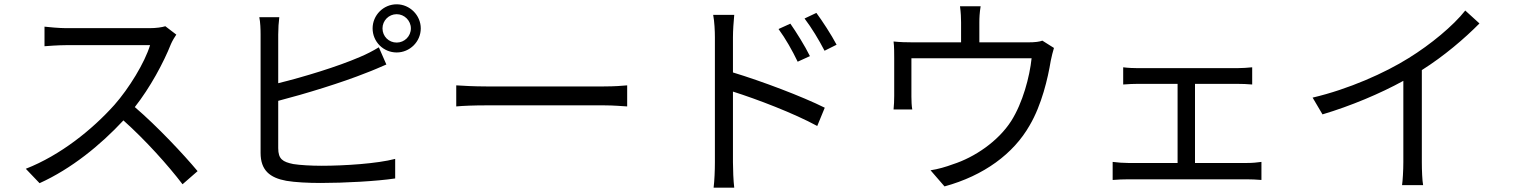

<svg xmlns="http://www.w3.org/2000/svg" viewBox="-20 -830 7040 893"><path d="M749 -708C733 -703 707 -699 674 -699H288C258 -699 201 -704 187 -706V-615C198 -616 253 -620 288 -620H678C653 -538 580 -419 512 -342C409 -227 261 -108 100 -45L164 22C312 -45 447 -155 554 -270C656 -179 762 -61 829 27L899 -34C834 -112 712 -242 607 -332C678 -422 741 -539 775 -625C781 -639 794 -661 800 -669Z M1274 -361C1398 -393 1571 -446 1683 -491C1713 -502 1749 -518 1777 -530L1742 -610C1714 -593 1685 -578 1654 -565C1550 -520 1392 -472 1274 -443V-669C1274 -697 1276 -727 1279 -750H1186C1191 -727 1192 -693 1192 -669V-119C1192 -38 1235 -3 1312 11C1353 18 1413 21 1472 21C1581 21 1731 13 1818 0V-91C1735 -69 1582 -59 1476 -59C1427 -59 1375 -62 1344 -67C1295 -77 1274 -90 1274 -141ZM1825 -632C1788 -632 1759 -661 1759 -698C1759 -734 1788 -764 1825 -764C1861 -764 1891 -734 1891 -698C1891 -661 1861 -632 1825 -632ZM1825 -810C1763 -810 1713 -759 1713 -698C1713 -636 1763 -586 1825 -586C1886 -586 1937 -636 1937 -698C1937 -759 1886 -810 1825 -810Z M2102 -335C2133 -338 2186 -340 2241 -340H2790C2835 -340 2877 -336 2897 -335V-433C2875 -431 2839 -428 2789 -428H2241C2185 -428 2132 -431 2102 -433Z M3871 -622C3847 -668 3803 -735 3777 -770L3722 -744C3756 -699 3788 -646 3815 -594ZM3747 -569C3724 -616 3682 -683 3656 -720L3601 -695C3634 -650 3665 -595 3690 -543ZM3389 -657C3389 -687 3392 -730 3395 -761H3297C3303 -730 3305 -685 3305 -657V-75C3305 -38 3303 11 3299 43H3395C3391 11 3389 -43 3389 -75V-404C3500 -369 3673 -303 3781 -244L3816 -329C3710 -382 3521 -453 3389 -493Z M4828 -641C4815 -636 4796 -633 4759 -633H4535V-726C4535 -747 4536 -770 4541 -801H4445C4449 -770 4450 -747 4450 -726V-633H4229C4194 -633 4165 -634 4136 -637C4139 -615 4139 -581 4139 -560V-384C4139 -365 4138 -338 4136 -321H4223C4220 -336 4219 -362 4219 -380V-559H4778C4769 -473 4737 -352 4683 -267C4622 -172 4512 -98 4412 -66C4380 -54 4342 -43 4308 -38L4373 37C4556 -13 4694 -115 4769 -247C4825 -342 4854 -467 4867 -547C4871 -566 4877 -592 4882 -607Z M5538 -72V-440H5733C5756 -440 5782 -439 5804 -437V-517C5783 -515 5758 -513 5733 -513H5273C5257 -513 5225 -514 5204 -517V-437C5225 -439 5257 -440 5273 -440H5457V-72H5227C5205 -72 5178 -74 5155 -77V7C5179 5 5205 4 5227 4H5780C5796 4 5827 5 5847 7V-77C5827 -74 5804 -72 5780 -72Z M6795 -781C6739 -710 6634 -623 6532 -560C6422 -491 6252 -415 6085 -376L6131 -298C6262 -337 6400 -395 6507 -454V-76C6507 -38 6504 12 6501 31H6599C6595 11 6593 -38 6593 -76V-504C6696 -569 6792 -651 6861 -721Z"/></svg>

Font: Noto Sans CJK TC Regular
Style: Regular
Weight: 400
Designer: Ryoko NISHIZUKA (kana & ideographs); Paul D. Hunt (Latin, Greek & Cyrillic); Wenlong ZHANG (bopomofo); Sandoll Communica
Foundry: Adobe Systems Incorporated
Version: Version 1.001;PS 1.001;hotconv 1.0.78;makeotf.lib2.5.61930